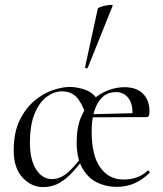

<svg xmlns="http://www.w3.org/2000/svg" viewBox="-20 -751 666 784"><path d="M293 -170 332.8 -299Q332.8 -286.4 338.3 -273Q343.8 -259.6 349 -245.3Q354.2 -231 354.2 -215Q354.2 -116 389.5 -67Q424.8 -18 483.8 -18Q545.4 -18 582.8 -54Q585.6 -56 589.1 -51.5Q592.6 -47 589.8 -44Q557.8 -14 525.8 -1Q493.8 12 455.6 12Q412.2 12 375.2 -6.5Q338.2 -25 315.6 -65.5Q293 -106 293 -170ZM330.6 -271.8 329.6 -284 532 -289V-272.8ZM293 -170Q293 -231 311.4 -274Q329.8 -317 359 -343.5Q388.2 -370 422.1 -382.5Q456 -395 487.6 -395Q537 -395 563.7 -368.5Q590.4 -342 590.4 -296Q590.4 -285 587.9 -278.9Q585.4 -272.8 578.4 -272.8H520Q524.6 -322.8 505.5 -348.9Q486.4 -375 453.6 -375Q406 -375 380.1 -331.5Q354.2 -288 354.2 -215ZM156.6 13Q108 13 72 -26Q36 -65 36 -136Q36 -210 60.1 -259.5Q84.2 -309 120.6 -339.5Q157 -370 195.8 -383Q234.6 -396 264.8 -396Q291.2 -396 322.4 -386.5Q353.6 -377 374 -351L331 -282Q313 -334 290.9 -356Q268.8 -378 232.6 -378Q201.4 -378 171.2 -356Q141 -334 121.6 -287.5Q102.2 -241 102.2 -167Q102.2 -99 127.4 -59.4Q152.6 -19.8 191.4 -19.8Q227 -19.8 256.9 -46.7Q286.8 -73.6 311.8 -108L319.8 -100.6Q301.8 -76.6 278.3 -50.2Q254.8 -23.8 224.7 -5.4Q194.6 13 156.6 13ZM338.2 -474Q337.2 -471 331.7 -472.5Q326.2 -474 327.2 -476L379.4 -716Q380.6 -719 390.1 -722.5Q399.6 -726 411.9 -728.5Q424.2 -731 433 -731Q441.8 -731 439.8 -727Z"/></svg>

Font: Cormorant Infant Light
Style: Regular
Weight: 300
Designer: Christian Thalmann (Catharsis Fonts)
Foundry: Catharsis Fonts
Version: Version 4.001